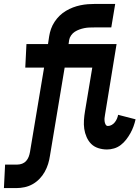

<svg xmlns="http://www.w3.org/2000/svg" viewBox="-94 -755 714 980"><path d="M-74 205 -68 85H-5Q7 85 19 80.5Q31 76 39.5 66.5Q48 57 52.5 45Q57 33 59 21L131 -410H35L41 -530H151L157 -570Q160 -589 166.5 -607.5Q173 -626 184.5 -643.5Q196 -661 210.5 -675Q225 -689 242.5 -699.5Q260 -710 278.5 -717Q297 -724 316 -728Q335 -732 354 -733.5Q373 -735 392 -735H494L474 -615H387Q374 -615 361.5 -614.5Q349 -614 336.5 -611.5Q324 -609 311.5 -604.5Q299 -600 288 -593Q277 -586 269 -574.5Q261 -563 259 -551L256 -530H305L299 -410H236L161 40Q158 61 151.5 82Q145 103 134 122.5Q123 142 107.5 158Q92 174 72.5 185Q53 196 31.5 200.5Q10 205 -10 205ZM452 8Q429 8 407.5 1Q386 -6 371.5 -20.5Q357 -35 348 -55.5Q339 -76 336 -97.5Q333 -119 334.5 -142Q336 -165 340 -188L377 -410H299L305 -530H501L442 -169Q440 -160 439.5 -151.5Q439 -143 440 -135Q441 -127 445 -119.5Q449 -112 457 -112Q467 -112 476.5 -117.5Q486 -123 492.5 -131.5Q499 -140 503 -149.5Q507 -159 509 -169L598 -146Q594 -128 587.5 -110Q581 -92 571.5 -75Q562 -58 550 -42.5Q538 -27 522.5 -15Q507 -3 488.5 2.5Q470 8 452 8Z"/></svg>

Font: Iosevka Curly Slab HvEx
Style: Italic
Weight: 900
Width: 7
Italic angle: -9°
Monospace: yes
Designer: Belleve Invis
Foundry: Belleve Invis
Version: Version 11.1.0; ttfautohint (v1.8.3)